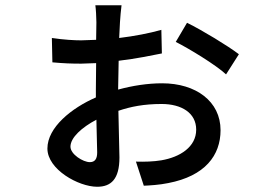

<svg xmlns="http://www.w3.org/2000/svg" viewBox="-20 -651 1040 733"><path d="M694 -564 651 -491C701 -466 806 -402 843 -367L892 -444C850 -476 753 -535 694 -564ZM348 -194 351 -69C351 -44 342 -32 323 -32C297 -32 249 -62 249 -91C249 -126 293 -165 348 -194ZM178 -506 180 -413C225 -409 252 -408 290 -408L347 -410L346 -308V-279C254 -239 161 -165 161 -84C161 -4 280 62 351 62C404 62 436 33 436 -50L432 -228C479 -244 530 -254 597 -254C673 -254 729 -220 729 -156C729 -90 667 -51 596 -39C566 -34 531 -33 499 -34L529 58C552 57 588 55 622 48C763 21 822 -58 822 -154C822 -264 728 -333 599 -333C544 -333 486 -324 431 -309V-311L433 -419C501 -427 563 -440 598 -447L596 -537C550 -524 493 -513 435 -506L438 -566C439 -582 442 -618 444 -631H344C346 -619 348 -583 348 -566L347 -499L290 -497C265 -497 225 -499 178 -506Z"/></svg>

Font: Noto Sans JP Medium
Style: Regular
Weight: 500
Designer: Ryoko NISHIZUKA 西塚涼子 (kana, bopomofo & ideographs); Paul D. Hunt (Latin, Greek & Cyrillic); Sandoll Communications 산돌커뮤니
Foundry: Adobe
Version: Version 2.004;hotconv 1.0.118;makeotfexe 2.5.65603